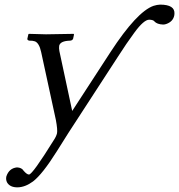

<svg xmlns="http://www.w3.org/2000/svg" viewBox="-20 -577 772 827"><path d="M488.8 -334Q488.8 -334 274.9 -4.9Q248 37.1 225.1 74.2Q162.6 173.8 122.1 204.6Q88.4 229.5 55.2 230Q22.5 230 10.3 208.5Q4.4 196.8 7.3 183.1Q19 147.5 53.2 144Q73.7 145 81.5 158.2Q95.7 174.8 105 174.8Q120.6 173.3 210.9 27.8Q222.2 11.2 225.6 -2.9Q228.5 -18.1 220.7 -60.1L157.2 -353Q148.9 -391.6 130.4 -398.9Q120.6 -402.3 106.4 -401.9Q98.1 -403.3 97.7 -409.2L102.1 -429.2L104.5 -431.2Q106 -431.2 178.2 -429.2L297.4 -431.2L298.8 -428.2L294.9 -410.2Q292 -402.8 282.2 -401.9Q239.7 -400.9 234.9 -379.9Q233.4 -369.6 235.8 -356.9L291 -99.1Q291 -99.1 456.1 -353Q569.3 -526.4 641.1 -551.8Q656.2 -556.6 669.4 -557.1Q734.4 -557.1 731.4 -517.1Q731 -513.2 730.5 -509.8Q725.1 -484.9 698.7 -474.6Q690.4 -471.2 683.1 -471.2Q656.2 -472.2 645 -484.9Q640.1 -491.7 622.6 -492.2Q611.3 -492.2 595.2 -478.3Q579.1 -464.4 558.3 -435.8Q537.6 -407.2 524.2 -387.7Q510.7 -368.2 488.8 -334Z"/></svg>

Font: Linux Biolinum Capitals O
Style: Italic Samll Caps
Weight: 400
Italic angle: -12°
Designer: Philipp H. Poll
Foundry: Philipp H. Poll
Version: Version 0.6.2